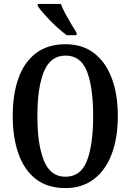

<svg xmlns="http://www.w3.org/2000/svg" viewBox="-20 -951 667 981"><path d="M314 10Q223 10 163.5 -36Q104 -82 74.5 -165Q45 -248 45 -359Q45 -470 74.5 -552Q104 -634 164 -679.5Q224 -725 315 -725Q401 -725 460.5 -679.5Q520 -634 551 -551.5Q582 -469 582 -358Q582 -247 551 -164.5Q520 -82 460 -36Q400 10 314 10ZM314 -48Q393 -48 424.5 -130Q456 -212 456 -358Q456 -504 424.5 -585.5Q393 -667 315 -667Q238 -667 204.5 -585.5Q171 -504 171 -358Q171 -212 204.5 -130Q238 -48 314 -48ZM321 -771Q296 -789 265.5 -817.5Q235 -846 209 -875Q183 -904 173 -921V-931H291Q299 -909 313.5 -882Q328 -855 343.5 -829Q359 -803 371 -784V-771Z"/></svg>

Font: Noto Serif Tamil ExtraCondensed SemiBold
Style: Regular
Weight: 600
Width: 2
Designer: Indian Type Foundry, Tom Grace, and the Monotype Design Team
Foundry: Monotype Imaging Inc.
Version: Version 2.004; ttfautohint (v1.8.4.7-5d5b)